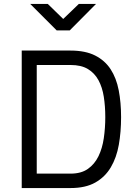

<svg xmlns="http://www.w3.org/2000/svg" viewBox="-20 -952 682 972"><path d="M90 0V-696H337Q412 -696 461.5 -671Q511 -646 540 -601.5Q569 -557 581 -495Q593 -433 593 -359Q593 -284 581.5 -219Q570 -154 541 -105Q512 -56 462.5 -28Q413 0 337 0ZM513 -359Q513 -414 505.5 -462Q498 -510 478.5 -546Q459 -582 425 -602.5Q391 -623 337 -623H166V-73H337Q391 -73 425 -97Q459 -121 478.5 -161Q498 -201 505.5 -252.5Q513 -304 513 -359ZM333 -798H267L133 -932H222L300 -856L379 -932H466Z"/></svg>

Font: TitilliumText22L 400 wt
Style: 400 wt
Weight: 400
Designer: Campivisivi
Foundry: Campivisivi
Version: 1.000